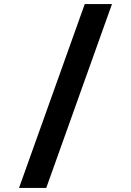

<svg xmlns="http://www.w3.org/2000/svg" viewBox="-20 -780 640 938"><path d="M73 138 394 -760H527L206 138Z"/></svg>

Font: Lilex Nerd Font
Style: Bold
Weight: 700
Designer: Mike Abbink, Paul van der Laan, Pieter van Rosmalen, Mikhael Khrustik
Foundry: Mikhael Khrustik
Version: Version 2.400; ttfautohint (v1.8.4.7-5d5b);Nerd Fonts 3.3.0